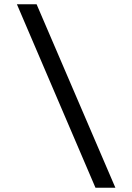

<svg xmlns="http://www.w3.org/2000/svg" viewBox="-20 -706 618 897"><path d="M426 171 59 -686H151L519 171Z"/></svg>

Font: Chivo Medium
Style: Italic
Weight: 500
Italic angle: -8.05°
Designer: Hector Gatti
Foundry: Omnibus-Type
Version: Version 2.002